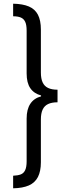

<svg xmlns="http://www.w3.org/2000/svg" viewBox="-20 -852 370 1038"><path d="M291 -299Q260 -299 240 -289.5Q220 -280 210.5 -259.5Q201 -239 201 -206V25Q201 74 185 105Q169 136 136 150.5Q103 165 51 166V98Q76 97 92 91Q108 85 116 68Q124 51 124 20V-211Q124 -261 144 -291Q164 -321 202 -331V-336Q164 -346 144 -375Q124 -404 124 -455V-686Q124 -718 116 -734.5Q108 -751 92 -757.5Q76 -764 51 -764V-832Q103 -831 136 -817Q169 -803 185 -772.5Q201 -742 201 -692V-460Q201 -427 210.5 -406.5Q220 -386 240 -376.5Q260 -367 291 -367Z"/></svg>

Font: Noto Sans Devanagari ExtraCondensed
Style: Regular
Weight: 400
Width: 2
Designer: Jelle Bosma - Monotype Design Team
Foundry: Monotype Imaging Inc.
Version: Version 2.006